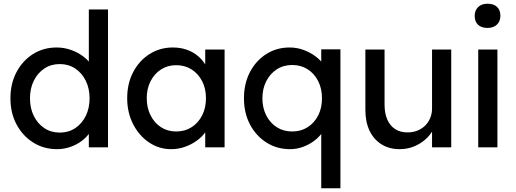

<svg xmlns="http://www.w3.org/2000/svg" viewBox="-20 -791 2771 1031"><path d="M36 -263Q36 -342 68.5 -403.5Q101 -465 157 -500.5Q213 -536 284 -536Q323 -536 359.5 -523.5Q396 -511 425 -489.5Q454 -468 470.5 -442.5Q487 -417 487 -391L457 -389V-740H560V0H457V-125H477Q477 -101 461 -77.5Q445 -54 418.5 -34Q392 -14 357.5 -2Q323 10 287 10Q215 10 158.5 -25.5Q102 -61 69 -122.5Q36 -184 36 -263ZM461 -263Q461 -316 440.5 -357.5Q420 -399 384 -423Q348 -447 301 -447Q254 -447 218 -423Q182 -399 161.5 -357.5Q141 -316 141 -263Q141 -210 161.5 -168.5Q182 -127 218 -103Q254 -79 301 -79Q348 -79 384 -103Q420 -127 440.5 -168.5Q461 -210 461 -263Z M663 -264Q663 -343 695.5 -404.5Q728 -466 783.5 -501Q839 -536 908 -536Q949 -536 983 -524Q1017 -512 1042.5 -490.5Q1068 -469 1084.5 -441Q1101 -413 1105 -381L1082 -389V-525H1186V0H1082V-125L1106 -132Q1100 -105 1081.5 -79.5Q1063 -54 1034.5 -34Q1006 -14 971.5 -2Q937 10 899 10Q834 10 780.5 -26Q727 -62 695 -124Q663 -186 663 -264ZM1086 -264Q1086 -315 1065.5 -355Q1045 -395 1009 -418Q973 -441 926 -441Q880 -441 844.5 -418Q809 -395 788.5 -355Q768 -315 768 -264Q768 -212 788.5 -171.5Q809 -131 844.5 -108Q880 -85 926 -85Q973 -85 1009 -108Q1045 -131 1065.5 -171.5Q1086 -212 1086 -264Z M1705 220V-125H1725Q1725 -101 1709 -77.5Q1693 -54 1666 -34Q1639 -14 1606 -2Q1573 10 1538 10Q1467 10 1411 -25.5Q1355 -61 1322.5 -122.5Q1290 -184 1290 -263Q1290 -342 1322 -403.5Q1354 -465 1409.5 -500.5Q1465 -536 1535 -536Q1574 -536 1609.5 -523Q1645 -510 1673.5 -489Q1702 -468 1718.5 -442.5Q1735 -417 1735 -391L1705 -389V-526H1808V220ZM1709 -263Q1709 -315 1688.5 -355.5Q1668 -396 1632 -419Q1596 -442 1549 -442Q1502 -442 1466 -418.5Q1430 -395 1409.5 -354.5Q1389 -314 1389 -263Q1389 -212 1409.5 -171.5Q1430 -131 1466 -108Q1502 -85 1549 -85Q1596 -85 1632 -108Q1668 -131 1688.5 -171Q1709 -211 1709 -263Z M1942 -201V-525H2045V-229Q2045 -183 2059.5 -149.5Q2074 -116 2101.5 -98Q2129 -80 2168 -80Q2197 -80 2221 -89.5Q2245 -99 2262.5 -116Q2280 -133 2290 -157Q2300 -181 2300 -209V-525H2403V0H2300V-110L2318 -122Q2306 -85 2277.5 -55Q2249 -25 2210 -7.5Q2171 10 2126 10Q2070 10 2028.5 -16Q1987 -42 1964.5 -89Q1942 -136 1942 -201Z M2548 0V-525H2651V0ZM2529 -706Q2529 -735 2547.5 -753Q2566 -771 2598 -771Q2631 -771 2649 -754Q2667 -737 2667 -706Q2667 -677 2648.5 -659Q2630 -641 2598 -641Q2565 -641 2547 -658Q2529 -675 2529 -706Z"/></svg>

Font: Our Lexend
Style: Regular
Weight: 400
Designer: Bonnie Shaver-Troup, Thomas Jockin
Foundry: Lexend
Version: Version 1.007